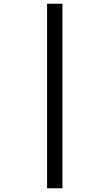

<svg xmlns="http://www.w3.org/2000/svg" viewBox="-20 -779 591 1036"><path d="M234 -759H317V237H234Z"/></svg>

Font: Noto Sans Myanmar Medium
Style: Regular
Weight: 500
Designer: Monotype Design Team
Foundry: Monotype Imaging Inc.
Version: Version 2.107; ttfautohint (v1.8.4.7-5d5b)